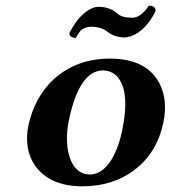

<svg xmlns="http://www.w3.org/2000/svg" viewBox="-20 -652 606 682"><path d="M450.2 -588.9Q482.9 -590.8 508.3 -631.8Q529.3 -631.8 532.2 -617.7Q532.7 -614.3 532.2 -611.8Q496.6 -541.5 445.3 -523.4Q432.6 -519 421.4 -519Q384.3 -520 360.8 -540Q337.9 -556.6 306.2 -557.1Q276.4 -557.1 261.7 -537.6Q254.9 -528.8 249 -517.1Q225.1 -519 226.6 -535.2Q263.2 -605 308.6 -623.5Q319.8 -627.9 329.6 -627.9Q372.6 -627.4 397.9 -603Q414.1 -588.9 450.2 -588.9ZM345.2 -401.9Q262.2 -400.4 225.6 -229Q207 -142.1 231.9 -81.5Q253.4 -33.2 297.9 -32.2Q351.1 -32.2 386.2 -103.5Q402.8 -137.7 413.1 -184.1Q444.8 -334 392.1 -384.3Q372.6 -401.4 345.2 -401.9ZM81.1 -207Q103 -307.1 170.4 -370.1Q251.5 -443.8 370.6 -443.8Q500 -443.8 546.4 -356Q577.1 -296.9 560.1 -215.8Q537.6 -109.4 458 -48.8Q456.5 -47.9 456.1 -46.9Q379.4 9.8 272.9 9.8Q156.7 9.8 104 -64.5Q64 -123.5 81.1 -207Z"/></svg>

Font: Linux Libertine Slanted O
Style: Bold Slanted
Weight: 700
Designer: Philipp H. Poll
Foundry: Philipp H. Poll
Version: Version 5.0.0